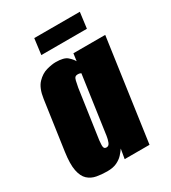

<svg xmlns="http://www.w3.org/2000/svg" viewBox="-161 -718 722 810"><g transform="rotate(-30 200.5 -312.5)"><path d="M121 8Q94 8 70 3.5Q46 -1 29 -16.5Q12 -32 5.5 -64.5Q-1 -97 7 -153L41 -391Q48 -440 70 -463Q92 -486 118 -493Q144 -500 162 -500Q202 -500 218 -486Q234 -472 241 -459L246 -495H401L331 0H210L218 -47Q210 -35 198.5 -22.5Q187 -10 168.5 -1Q150 8 121 8ZM169 -81Q175 -81 179 -84.5Q183 -88 185.5 -94.5Q188 -101 190 -108.5Q192 -116 193 -123.5Q194 -131 195 -138L233 -405Q231 -406 229 -407Q227 -408 224 -408.5Q221 -409 217 -409Q209 -409 204.5 -405Q200 -401 197.5 -390.5Q195 -380 191 -359L157 -123Q156 -112 155.5 -104Q155 -96 156 -91Q157 -86 160 -83.5Q163 -81 169 -81ZM125 -556 135 -633H357L347 -556Z"/></g></svg>

Font: Alumni Sans Black
Style: Italic
Weight: 900
Italic angle: -8°
Version: Version 1.016